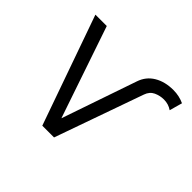

<svg xmlns="http://www.w3.org/2000/svg" viewBox="-124 -678 840 840"><g transform="rotate(45 296.0 -258.0)"><path d="M439.5 -410.2 294.4 0H221.7L42.5 -507.8H112.8L257.8 -82L377 -429.2Q391.1 -471.7 428.2 -493.9Q465.3 -516.1 517.1 -516.1Q553.2 -516.1 584.5 -501.5L567.9 -441.9Q545.4 -457.5 517.1 -457.5Q493.2 -457.5 470.9 -447.3Q448.7 -437 439.5 -410.2Z"/></g></svg>

Font: Giphurs Light
Style: Regular
Weight: 300
Version: Version 0.920; ttfautohint (v1.8.4.7-5d5b)